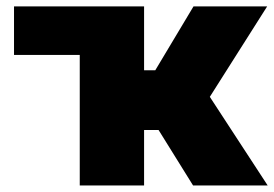

<svg xmlns="http://www.w3.org/2000/svg" viewBox="-20 -565 835 585"><path d="M795.5 0H568.2L463.1 -169H419V0H223V-397.7H22.7V-545.5H419V-350.9H453.1L569.6 -545.5H794L619.3 -269.9Z"/></svg>

Font: Linik Sans Black
Style: Regular
Weight: 900
Designer: Fonts by Rasmus Andersson / Changes by Cristiano Sobral with parts from Marc Monis
Foundry: rsms
Version: Version 3.020; ttfautohint (v1.6)